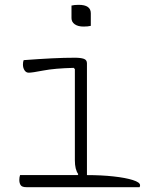

<svg xmlns="http://www.w3.org/2000/svg" viewBox="-20 -775 640 795"><path d="M63 -50H302L304 -54Q290 -73 290 -111V-489L285 -494Q206 -492 159.5 -483Q113 -474 99 -474Q88 -474 81.5 -484Q75 -494 75 -508Q75 -519 78 -526Q145 -531 195.5 -533.5Q246 -536 290 -536Q314 -536 327 -531.5Q340 -527 340 -513V-50Q400 -50 450 -44.5Q500 -39 530 -29.5Q560 -20 560 -8Q560 -4 558 0H89Q71 0 65.5 -8.5Q60 -17 60 -30Q60 -41 63 -50ZM276 -752Q288 -755 306 -755Q356 -755 356 -720V-668Q344 -665 326 -665Q303 -665 289.5 -674.5Q276 -684 276 -700Z"/></svg>

Font: Recursive Mn Csl St Lt
Style: Regular
Weight: 300
Monospace: yes
Version: Version 1.079;hotconv 1.0.112;makeotfexe 2.5.65598; ttfautoh